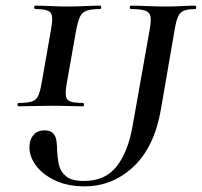

<svg xmlns="http://www.w3.org/2000/svg" viewBox="-20 -645 714 679"><path d="M279 14Q217 14 171.5 -8.5Q126 -31 103 -65.5Q80 -100 85 -136Q88 -157 101 -170.5Q114 -184 137 -184Q158 -184 167.5 -174Q177 -164 179.5 -147.5Q182 -131 182 -112Q183 -88 188 -63.5Q193 -39 213 -22Q233 -5 277 -5Q352 -5 392.5 -56.5Q433 -108 449 -200L510 -544Q515 -573 512 -587.5Q509 -602 493 -607.5Q477 -613 443 -613Q439 -613 439 -619Q439 -625 443 -625Q470 -625 501 -623.5Q532 -622 566 -622Q597 -622 623.5 -623.5Q650 -625 671 -625Q674 -625 674 -619Q674 -613 671 -613Q644 -613 630 -607Q616 -601 609.5 -586Q603 -571 598 -542L549 -258Q526 -125 452 -55.5Q378 14 279 14ZM46 -269Q42 -269 42 -275Q42 -281 46 -281Q77 -281 92.5 -286Q108 -291 115 -306Q122 -321 127 -350L161 -544Q169 -587 159 -600Q149 -613 105 -613Q101 -613 101 -619Q101 -625 105 -625Q129 -625 158 -623.5Q187 -622 219 -622Q253 -622 282 -623.5Q311 -625 333 -625Q338 -625 338 -619Q338 -613 333 -613Q302 -613 286 -607Q270 -601 263 -586Q256 -571 250 -542L216 -350Q211 -321 213 -306Q215 -291 229 -286Q243 -281 273 -281Q277 -281 277 -275Q277 -269 273 -269Q250 -269 221.5 -270Q193 -271 159 -271Q128 -271 98.5 -270Q69 -269 46 -269Z"/></svg>

Font: Cormorant Garamond Light SemiBold
Style: Italic
Weight: 600
Italic angle: -10°
Version: Version 4.001